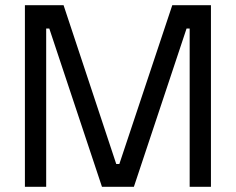

<svg xmlns="http://www.w3.org/2000/svg" viewBox="-20 -720 909 740"><path d="M76 -700V0H158V-610H170L373 0H496L699 -610H711V0H793V-700H644L440 -88H428L225 -700Z"/></svg>

Font: Space Text
Style: Regular
Weight: 400
Designer: Florian Karsten (Space Text), Colophon Foundry (Space Mono)
Foundry: Florian Karsten
Version: Version 1.003;PS 001.003;hotconv 1.0.88;makeotf.lib2.5.64775